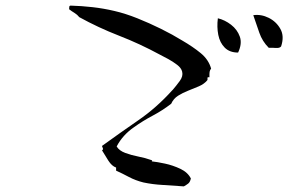

<svg xmlns="http://www.w3.org/2000/svg" viewBox="-20 -673 1040 683"><path d="M731 -429Q727 -424 726 -419Q725 -414 725 -408Q725 -402 725 -398Q719 -399 718.5 -397.5Q718 -396 718 -394Q719 -389 717 -387Q706 -374 687.5 -366Q669 -358 649.5 -350.5Q630 -343 613.5 -332.5Q597 -322 589 -304Q558 -280 523 -261.5Q488 -243 456 -220Q437 -207 421.5 -190Q406 -173 395 -152Q404 -137 425.5 -129Q447 -121 472.5 -116Q498 -111 517 -104Q522 -103 521 -101Q520 -99 520 -99Q539 -97 567 -91Q595 -85 621.5 -72.5Q648 -60 659 -38Q656 -25 649.5 -20Q643 -15 634 -10Q596 -13 559.5 -15Q523 -17 490 -24Q462 -31 438.5 -43.5Q415 -56 393 -66V-77Q378 -82 365.5 -101.5Q353 -121 343 -138Q347 -141 346.5 -143.5Q346 -146 345 -148Q343 -152 343 -154Q408 -201 472.5 -245.5Q537 -290 592 -351Q593 -352 595 -354Q607 -368 619.5 -385Q632 -402 628 -418Q625 -431 610 -442.5Q595 -454 577.5 -463.5Q560 -473 548 -479Q478 -517 403.5 -546Q329 -575 262 -612Q255 -621 245 -627Q235 -633 226 -640Q226 -641 226 -642Q226 -645 226.5 -649Q227 -653 232 -653Q270 -652 309.5 -647.5Q349 -643 387 -634Q426 -625 468.5 -608Q511 -591 552.5 -570.5Q594 -550 628 -529Q666 -507 694 -484Q722 -461 731 -429ZM980 -508Q976 -503 968 -502.5Q960 -502 951 -503Q947 -503 943 -503Q939 -503 936 -503Q913 -526 902.5 -556.5Q892 -587 881 -619Q909 -623 936 -609.5Q963 -596 977.5 -570Q992 -544 980 -508ZM827 -486Q797 -486 779.5 -503.5Q762 -521 756.5 -549Q751 -577 755 -608Q780 -602 802 -585Q824 -568 833 -543Q842 -518 827 -486Z"/></svg>

Font: Yuji Boku
Style: Regular
Weight: 400
Designer: Kataoka Yuji
Foundry: Kinuta Font Factory
Version: Version 3.002